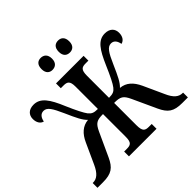

<svg xmlns="http://www.w3.org/2000/svg" viewBox="-222 -1121 1329 1329"><g transform="rotate(-45 442.5 -457.0)"><path d="M528 -797C554 -797 579 -812 579 -855C579 -899 554 -914 528 -914C500 -914 476 -899 476 -855C476 -812 500 -797 528 -797ZM357 -797C384 -797 410 -812 410 -855C410 -899 384 -914 357 -914C331 -914 307 -899 307 -855C307 -812 331 -797 357 -797ZM0 0H54C138 0 171 -25 203 -94L283 -268C309 -324 328 -334 388 -334V-110C388 -54 369 -47 334 -47H308V0H578V-47H551C515 -47 497 -55 497 -115V-334C558 -334 576 -324 602 -268L682 -94C714 -25 747 0 830 0H885V-47H880C844 -47 814 -70 788 -130L720 -279C692 -339 655 -374 599 -379C627 -406 645 -443 682 -527C717 -607 738 -641 773 -641C803 -641 817 -616 822 -587C848 -593 865 -617 865 -653C865 -692 840 -720 791 -720C724 -720 688 -665 641 -557C610 -485 585 -434 568 -413C551 -392 537 -384 497 -384V-599C497 -659 515 -667 551 -667H578V-714H308V-667H334C369 -667 388 -659 388 -603V-384C347 -384 334 -392 316 -413C300 -434 274 -485 243 -557C198 -665 160 -720 94 -720C45 -720 20 -692 20 -653C20 -617 37 -593 62 -587C67 -616 82 -641 112 -641C147 -641 167 -607 203 -527C240 -443 258 -406 286 -379C231 -374 192 -339 165 -279L97 -130C70 -70 40 -47 5 -47H0Z"/></g></svg>

Font: Noto Serif Condensed Semi
Style: Regular
Weight: 600
Width: 3
Designer: Monotype Design Team
Foundry: Monotype Imaging Inc.
Version: Version 1.002